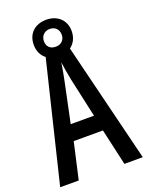

<svg xmlns="http://www.w3.org/2000/svg" viewBox="-160 -951 793 1031"><g transform="rotate(-20 236.0 -435.5)"><path d="M367 0H472L304 -682C330 -701 345 -731 345 -768C345 -830 300 -871 237 -871C170 -871 128 -829 128 -767C128 -731 142 -702 166 -684L0 0H106L153 -208H320ZM237 -717C203 -717 186 -737 186 -767C186 -796 207 -818 237 -818C270 -818 288 -796 288 -767C288 -737 267 -717 237 -717ZM253 -522 302 -299H169L216 -523C223 -557 231 -598 235 -628C239 -596 245 -563 253 -522Z"/></g></svg>

Font: Noto Sans Sinhala UI ExtraCondensed Medium
Style: Regular
Weight: 500
Width: 2
Designer: Jelle Bosma - Monotype Design Team
Foundry: Monotype Imaging Inc.
Version: Version 2.006